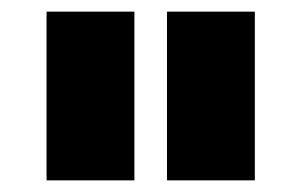

<svg xmlns="http://www.w3.org/2000/svg" viewBox="-20 -721 518 330"><path d="M418 -411V-701H267V-411ZM211 -411V-701H60V-411Z"/></svg>

Font: Radio Edit
Style: P3
Weight: 800
Version: Version 3.001;PS 003.001;hotconv 1.0.70;makeotf.lib2.5.58329